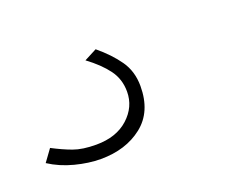

<svg xmlns="http://www.w3.org/2000/svg" viewBox="-83 -87 416 331"><g transform="rotate(-20 125.0 78.5)"><path d="M56 169Q34 169 9 162.5Q-16 156 -36 143L-20 121Q-1 131 15.5 137Q32 143 57 143Q94 143 116 123Q138 103 138 75Q138 52 125 34.5Q112 17 89 0L112 -12Q135 7 149 27Q163 47 163 74Q163 121 132.5 145Q102 169 56 169Z"/></g></svg>

Font: Raleway ExtraLight
Style: Italic
Weight: 200
Italic angle: -12°
Designer: Matt McInerney, Pablo Impallari, Rodrigo Fuenzalida
Foundry: Matt McInerney, Pablo Impallari, Rodrigo Fuenzalida
Version: Version 4.026